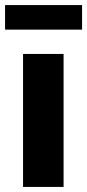

<svg xmlns="http://www.w3.org/2000/svg" viewBox="-36 -738 344 758"><path d="M55 0V-525H215V0ZM-16 -621V-718H288V-621Z"/></svg>

Font: Oxford Sans
Style: Regular
Weight: 800
Designer: Matt McInerney, Pablo Impallari, Rodrigo Fuenzalida
Foundry: Matt McInerney, Pablo Impallari, Rodrigo Fuenzalida
Version: Version 3.000g; ttfautohint (v1.5) -l 8 -r 28 -G 28 -x 14 -D